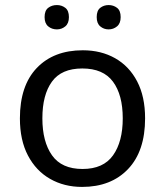

<svg xmlns="http://www.w3.org/2000/svg" viewBox="-20 -733 654 763"><path d="M556.6 -262.7Q556.6 -132.3 489 -61.3Q421.4 9.8 306.2 9.8Q234.9 9.8 179 -22.2Q123 -54.2 91.1 -115Q59.1 -175.8 59.1 -262.7Q59.1 -392.6 126.2 -462.9Q193.4 -533.2 309.1 -533.2Q381.8 -533.2 437.7 -501.5Q493.7 -469.7 525.1 -409.4Q556.6 -349.1 556.6 -262.7ZM148.4 -262.7Q148.4 -169.9 186.8 -115.7Q225.1 -61.5 308.1 -61.5Q390.6 -61.5 429.2 -115.7Q467.8 -169.9 467.8 -262.7Q467.8 -356 429 -408.4Q390.1 -460.9 307.1 -460.9Q224.1 -460.9 186.3 -408.4Q148.4 -356 148.4 -262.7ZM157.2 -665Q157.2 -690.9 171.6 -701.9Q186 -712.9 206.1 -712.9Q225.1 -712.9 239.5 -701.9Q253.9 -690.9 253.9 -665Q253.9 -640.1 239.5 -628.2Q225.1 -616.2 206.1 -616.2Q186 -616.2 171.6 -628.2Q157.2 -640.1 157.2 -665ZM364.3 -665Q364.3 -690.9 378.4 -701.9Q392.6 -712.9 411.6 -712.9Q430.7 -712.9 445.1 -701.9Q459.5 -690.9 459.5 -665Q459.5 -640.1 445.1 -628.2Q430.7 -616.2 411.6 -616.2Q392.6 -616.2 378.4 -628.2Q364.3 -640.1 364.3 -665Z"/></svg>

Font: Lunasima
Style: Regular
Weight: 400
Designer: The DocRepair Project, Monotype Design Team
Foundry: Google
Version: Version 2.009